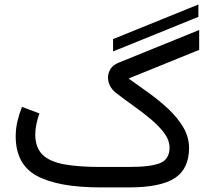

<svg xmlns="http://www.w3.org/2000/svg" viewBox="-20 -815 915 835"><path d="M471.7 -591.3V-645L842.8 -795.4V-741.7ZM541 0H417.5Q233.9 0 141.1 -49.8Q48.3 -99.6 48.3 -222.2Q48.3 -255.9 55.9 -288.1Q63.5 -320.3 75.7 -350.1L151.4 -321.8Q143.6 -300.3 138.4 -275.9Q133.3 -251.5 133.3 -229.5Q133.8 -172.4 165.5 -141.8Q197.3 -111.3 260.3 -100.1Q323.2 -88.9 417.5 -88.9H540.5Q635.3 -88.9 676.3 -105.7Q717.3 -122.6 717.3 -172.9Q717.3 -205.1 694.6 -235.8Q671.9 -266.6 636 -296.6Q600.1 -326.7 559.1 -355.7Q518.1 -384.8 481.9 -413.1Q466.3 -425.8 458 -442.9Q449.7 -460 449.7 -477.5Q449.7 -497.6 460.7 -515.1Q471.7 -532.7 495.1 -542L846.2 -684.6V-598.1L539.1 -473.6Q581.1 -443.8 627 -410.9Q672.9 -377.9 712.6 -340.6Q752.4 -303.2 777.3 -261Q802.2 -218.8 802.2 -170.9Q801.8 -80.1 739.5 -40Q677.2 0 541 0Z"/></svg>

Font: Vazirmatn RD UI
Style: Regular
Weight: 400
Designer: Saber Rastikerdar
Foundry: Saber Rastikerdar
Version: Version 33.003